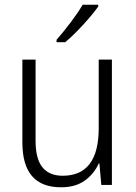

<svg xmlns="http://www.w3.org/2000/svg" viewBox="-20 -785 576 815"><path d="M455 -532V0H410L402 -91H399Q380 -48 340.5 -19Q301 10 239 10Q75 10 75 -180V-532H131V-187Q131 -111 160 -75Q189 -39 246 -39Q399 -39 399 -241V-532ZM397 -757Q382 -736 358 -708Q334 -680 307 -652.5Q280 -625 257 -606H220V-616Q249 -649 280 -690Q311 -731 331 -765H397Z"/></svg>

Font: Noto Sans Gurmukhi SemiCondensed Light
Style: Regular
Weight: 300
Width: 4
Designer: Jelle Bosma - Monotype Design Team
Foundry: Monotype Imaging Inc.
Version: Version 2.004; ttfautohint (v1.8.4.7-5d5b)